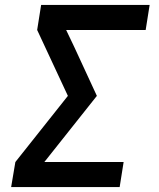

<svg xmlns="http://www.w3.org/2000/svg" viewBox="-20 -755 640 775"><path d="M25 0 42 -101 254 -368 130 -634 146 -735H584L568 -634H247L279 -567L371 -368L159 -101H479L463 0Z"/></svg>

Font: Iosevka SS04 Extended Oblique
Style: Bold
Weight: 700
Width: 7
Italic angle: -9°
Monospace: yes
Designer: Belleve Invis
Foundry: Belleve Invis
Version: Version 19.0.0; ttfautohint (v1.8.4)